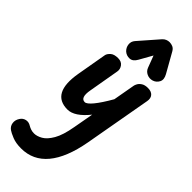

<svg xmlns="http://www.w3.org/2000/svg" viewBox="-407 -876 1346 1346"><g transform="rotate(45 266.0 -203.0)"><path d="M154 428.5Q102.5 428.5 66 413.8Q29.5 399 13.5 387.5Q-9 371.5 -13 344.2Q-17 317 0 291Q14.5 268.5 38.8 263.5Q63 258.5 85.5 273Q94.5 278.5 109.5 284.2Q124.5 290 144.5 290Q172.5 290 205.2 271.5Q238 253 267 203Q296 153 312.5 58L339.5 -91.5Q301 -43.5 263.8 -18.8Q226.5 6 191.5 6Q110.5 6 79.5 -51.8Q48.5 -109.5 68.5 -225L108 -451Q112 -467 130.5 -483.8Q149 -500.5 188 -500.5Q222 -500.5 238.2 -478.2Q254.5 -456 250 -430.5L210.5 -203.5Q202.5 -160 210.2 -138.2Q218 -116.5 240.5 -116.5Q259.5 -116.5 293.2 -157.2Q327 -198 373 -278L402 -440.5Q403 -449 410.8 -463.2Q418.5 -477.5 436.2 -489Q454 -500.5 484 -500.5Q518 -500.5 534.2 -482Q550.5 -463.5 545 -432L456 67.5Q423.5 246.5 347.8 337.5Q272 428.5 154 428.5ZM470 -560.5Q443 -552.5 418.2 -564Q393.5 -575.5 384 -600.5L350.5 -689L296.5 -593Q276.5 -556.5 246.5 -555.2Q216.5 -554 195 -573Q174.5 -592.5 171.5 -620Q168.5 -647.5 187 -668.5L311.5 -811Q322.5 -823.5 336.2 -829.2Q350 -835 364 -835Q381 -835 396.8 -828Q412.5 -821 423 -802.5L504.5 -658Q525 -621.5 511.2 -595.2Q497.5 -569 470 -560.5Z"/></g></svg>

Font: Edu AU VIC WA NT Pre
Style: Bold
Weight: 700
Designer: Tina and Corey Anderson, Eben Sorkin, Mirko Velimirovic
Foundry: Google for Education
Version: Version 1.001